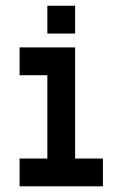

<svg xmlns="http://www.w3.org/2000/svg" viewBox="-20 -655 431 675"><path d="M146.5 -537.1V-634.8H244.1V-537.1ZM48.8 0V-97.7H146.5V-390.6H48.8V-488.3H244.1V-97.7H341.8V0Z"/></svg>

Font: BabelStone Runic Beorhtnoth
Style: Regular
Weight: 400
Designer: Andrew West
Foundry: BabelStone
Version: Version 7.004;November 9, 2023